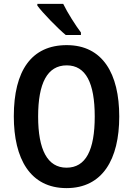

<svg xmlns="http://www.w3.org/2000/svg" viewBox="-20 -957 683 987"><path d="M305 -937H172V-928C200 -890 277 -811 318 -777H396V-790C370 -824 326 -893 305 -937ZM593 -358C593 -578 508 -725 323 -725C142 -725 51 -594 51 -359C51 -141 135 10 322 10C507 10 593 -138 593 -358ZM176 -358C176 -529 223 -621 323 -621C421 -621 467 -531 467 -358C467 -185 421 -95 322 -95C224 -95 176 -187 176 -358Z"/></svg>

Font: Noto Sans Sinhala UI Condensed SemiBold
Style: Regular
Weight: 600
Width: 3
Designer: Jelle Bosma - Monotype Design Team
Foundry: Monotype Imaging Inc.
Version: Version 2.006